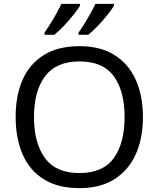

<svg xmlns="http://www.w3.org/2000/svg" viewBox="-20 -964 821 994"><path d="M720 -358Q720 -247 682.5 -164.5Q645 -82 572 -36Q499 10 391 10Q280 10 206.5 -36Q133 -82 97 -165Q61 -248 61 -359Q61 -469 97 -551Q133 -633 206.5 -679Q280 -725 392 -725Q499 -725 572 -679.5Q645 -634 682.5 -551.5Q720 -469 720 -358ZM156 -358Q156 -223 213 -145.5Q270 -68 391 -68Q513 -68 569 -145.5Q625 -223 625 -358Q625 -493 569 -569.5Q513 -646 392 -646Q271 -646 213.5 -569.5Q156 -493 156 -358ZM570 -934Q560 -917 537 -888Q514 -859 487 -830.5Q460 -802 437 -784H387V-796Q401 -815 417 -841Q433 -867 448.5 -894.5Q464 -922 474 -944H570ZM394 -934Q384 -917 361 -888Q338 -859 311 -830.5Q284 -802 261 -784H211V-796Q232 -825 257 -867.5Q282 -910 298 -944H394Z"/></svg>

Font: Noto Sans Vai
Style: Regular
Weight: 400
Designer: Monotype Design Team
Foundry: Monotype Imaging Inc.
Version: Version 2.001; ttfautohint (v1.8.4.7-5d5b)